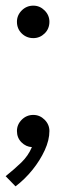

<svg xmlns="http://www.w3.org/2000/svg" viewBox="-20 -516 242 680"><path d="M35 144 0 108Q30 84 55 60Q80 36 93 5Q72 4 56 -12Q40 -28 40 -52Q40 -75 57 -92Q74 -109 98 -109Q121 -109 138 -92Q155 -75 155 -52Q155 -51 155 -52Q155 -20 138.5 16Q122 52 95 85.5Q68 119 35 144ZM98 -381Q74 -381 57 -397.5Q40 -414 40 -439Q40 -462 57 -479Q74 -496 98 -496Q121 -496 138 -479Q155 -462 155 -439Q155 -414 138 -397.5Q121 -381 98 -381Z"/></svg>

Font: Lil Grotesk Medium
Style: Regular
Weight: 500
Designer: Bastien Sozeau
Foundry: NBR — Bastien Sozeau
Version: Version 3.003; ttfautohint (v1.8.4.7-5d5b);gftools[0.9.33]